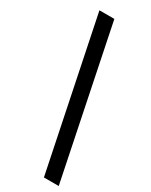

<svg xmlns="http://www.w3.org/2000/svg" viewBox="-201 -664 673 855"><g transform="rotate(30 135.5 -236.0)"><path d="M267.8 148.2H196.1H194.2V146.2L37.1 -617.1L36.6 -620.1H39.5H111.2H113.1L113.6 -618.1L270.3 145.8L270.8 148.2Z"/></g></svg>

Font: RIT Uroob
Style: 

Weight: 700
Designer: Hussain K H
Foundry: RIT
Version: 2.1.1